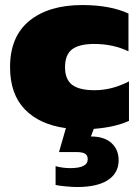

<svg xmlns="http://www.w3.org/2000/svg" viewBox="-20 -504 553 764"><path d="M493.2 -22.9Q437 2.4 353 8.8L341.8 39.1Q395 39.1 423.6 65.2Q452.1 91.3 452.1 133.8Q452.1 184.1 409.9 212.2Q367.7 240.2 286.1 240.2Q268.1 240.2 240.2 237.5Q212.4 234.9 201.2 231.9V157.2Q230 165 259.8 165Q329.1 165 329.1 129.9Q329.1 113.3 317.9 107.2Q306.6 101.1 284.2 101.1H214.8L242.2 5.9Q137.2 -8.3 78.6 -69.1Q20 -129.9 20 -236.8Q20 -358.9 97.2 -421.4Q174.3 -483.9 307.1 -483.9Q418 -483.9 491.2 -450.2V-299.8Q429.7 -329.1 355 -329.1Q295.4 -329.1 267.1 -307.9Q238.8 -286.6 238.8 -236.8Q238.8 -188 267.1 -166.5Q295.4 -145 356 -145Q425.8 -145 493.2 -180.2Z"/></svg>

Font: Kanit ExtraBold
Style: Regular
Weight: 800
Designer: Katatrad Team
Foundry: CadsonDemak
Version: Version 1.000;PS 001.000;hotconv 1.0.88;makeotf.lib2.5.64775